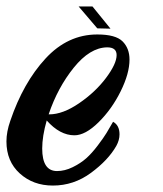

<svg xmlns="http://www.w3.org/2000/svg" viewBox="-93 -545 507 596"><path d="M194 -525 250 -456 209 -457 151 -525ZM52 -171Q38 -122 38 -84Q38 -14 84 -14Q108 -14 132.5 -26Q157 -38 174.5 -53.5Q192 -69 210.5 -93.5Q229 -118 237.5 -132Q246 -146 258 -167Q278 -156 278 -128Q278 -110 268 -92Q243 -48 189.5 -8.5Q136 31 71 31Q10 31 -31.5 -6.5Q-73 -44 -73 -106Q-73 -136 -61 -170Q-21 -288 48 -363Q117 -438 209 -438Q266 -438 287.5 -416.5Q309 -395 309 -360Q309 -317 281.5 -261.5Q254 -206 213 -165.5Q172 -125 138 -125Q93 -125 52 -171ZM58 -190Q59 -190 60 -190Q102 -190 152.5 -224.5Q203 -259 236 -303Q269 -347 269 -374Q269 -398 240 -398Q240 -398 239 -398Q186 -397 136 -335Q86 -273 58 -190Z"/></svg>

Font: Vervelle
Style: Script
Weight: 400
Monospace: yes
Designer: Nur Solikh
Foundry: Astageni Type
Version: Version 1.0